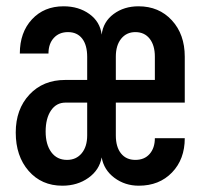

<svg xmlns="http://www.w3.org/2000/svg" viewBox="-20 -580 640 610"><path d="M178 10Q112 10 71 -37Q30 -84 30 -159Q30 -233 73.5 -279.5Q117 -326 187 -326H257V-399Q257 -437 241 -457.5Q225 -478 196 -478Q168 -478 151 -459.5Q134 -441 134 -410H43Q43 -477 81.5 -518.5Q120 -560 182 -560Q230 -560 264 -535.5Q298 -511 303 -470Q308 -511 341 -535.5Q374 -560 420 -560Q485 -560 526 -515.5Q567 -471 567 -400V-254H348V-150Q348 -113 364.5 -92.5Q381 -72 410 -72Q439 -72 455.5 -91Q472 -110 472 -141H567Q567 -74 526.5 -32Q486 10 421 10Q377 10 343.5 -15Q310 -40 303 -80Q296 -40 261 -15Q226 10 178 10ZM348 -326H472V-400Q472 -436 455.5 -457Q439 -478 410 -478Q382 -478 365 -457Q348 -436 348 -400ZM193 -72Q222 -72 239.5 -93Q257 -114 257 -150V-254H188Q159 -254 142 -229Q125 -204 125 -162Q125 -121 143 -96.5Q161 -72 193 -72Z"/></svg>

Font: JetBrains Mono NL SemiBold
Style: Regular
Weight: 600
Designer: Philipp Nurullin, Konstantin Bulenkov
Foundry: JetBrains
Version: Version 2.304; ttfautohint (v1.8.4.7-5d5b)